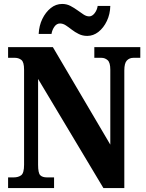

<svg xmlns="http://www.w3.org/2000/svg" viewBox="-20 -953 741 973"><path d="M21 0V-54H49Q73 -54 87.5 -65Q102 -76 102 -118V-600Q102 -639 88 -649.5Q74 -660 56 -660H21V-714H248L539 -220V-600Q539 -636 525.5 -648Q512 -660 494 -660H458V-714H691V-660H656Q636 -660 623 -646.5Q610 -633 610 -596V0H504L173 -553V-118Q173 -76 184 -65Q195 -54 218 -54H254V0ZM422 -771Q399 -771 379.5 -780.5Q360 -790 344 -802.5Q328 -815 313.5 -824.5Q299 -834 284 -834Q267 -834 255.5 -817.5Q244 -801 241 -781H176Q178 -823 194.5 -857Q211 -891 237 -912Q263 -933 295 -933Q318 -933 337 -923Q356 -913 372.5 -901Q389 -889 403.5 -879.5Q418 -870 432 -870Q447 -870 459.5 -886Q472 -902 475 -923H539Q538 -881 521.5 -846.5Q505 -812 479 -791.5Q453 -771 422 -771Z"/></svg>

Font: Noto Serif Bengali Condensed ExtraBold
Style: Regular
Weight: 800
Width: 3
Designer: Juan Bruce, Universal Thirst, Indian Type Foundry and the Monotype Design Team.
Foundry: Monotype Imaging Inc.
Version: Version 2.003; ttfautohint (v1.8.4.7-5d5b)